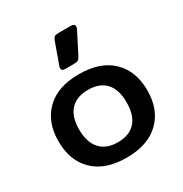

<svg xmlns="http://www.w3.org/2000/svg" viewBox="-174 -870 969 1017"><g transform="rotate(-30 310.5 -361.5)"><path d="M240 -571Q240 -579 242 -583L289 -714Q295 -728 301.5 -733Q308 -738 326 -738H400Q425 -738 425 -721Q425 -714 421 -706L355 -577Q348 -564 340 -559.5Q332 -555 313 -555H261Q240 -555 240 -571ZM39 -240Q39 -358 109.5 -426.5Q180 -495 310 -495Q440 -495 511 -426.5Q582 -358 582 -240Q582 -122 511 -53.5Q440 15 310 15Q180 15 109.5 -53.5Q39 -122 39 -240ZM455 -240Q455 -318 418 -358.5Q381 -399 310 -399Q240 -399 202.5 -358.5Q165 -318 165 -240Q165 -162 202.5 -120.5Q240 -79 310 -79Q381 -79 418 -120Q455 -161 455 -240Z"/></g></svg>

Font: Mitr
Style: Regular
Weight: 400
Designer: Thanarat Vachiruckul
Foundry: Cadson Demak
Version: Version 1.003